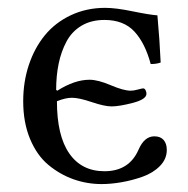

<svg xmlns="http://www.w3.org/2000/svg" viewBox="-20 -459 480 489"><path d="M248 -439Q274.9 -439 317.6 -430.2Q360.4 -421.4 380.9 -419.9Q386.7 -356.4 389.2 -299.8Q378.9 -295.9 363.8 -295.9Q349.6 -349.1 322.3 -378.7Q294.9 -408.2 246.1 -408.2Q212.4 -408.2 187.7 -393.6Q163.1 -378.9 149.4 -353.3Q135.7 -327.6 129.4 -296.9Q123 -266.1 123 -230L126 -228Q169.9 -255.9 208 -255.9Q229.5 -255.9 262.2 -241.9Q294.9 -228 313 -228Q320.3 -228 331.3 -231Q342.3 -233.9 344.2 -233.9Q348.6 -233.9 350.8 -229.2Q353 -224.6 353 -220.2Q353 -206.1 318.4 -197Q283.7 -188 264.2 -188Q246.1 -188 213.6 -199Q181.2 -210 163.1 -210Q147 -210 125 -201.2Q125 -113.3 156.5 -68.1Q188 -22.9 246.1 -22.9Q309.1 -22.9 333 -78.1Q347.7 -111.8 373 -111.8Q388.7 -111.8 396.7 -102.5Q404.8 -93.3 404.8 -77.1Q404.8 -54.2 387.5 -36.4Q370.1 -18.6 343.3 -9Q316.4 0.5 289.6 5.1Q262.7 9.8 238.8 9.8Q201.7 9.8 167.2 -2.4Q132.8 -14.6 103.5 -38.8Q74.2 -63 56.6 -105Q39.1 -147 39.1 -201.2Q39.1 -250.5 53.5 -293.7Q67.9 -336.9 94.2 -369.1Q120.6 -401.4 160.4 -420.2Q200.2 -439 248 -439Z"/></svg>

Font: Common Serif
Style: Regular
Weight: 400
Designer: Philipp H. Poll, Khaled Hosny
Foundry: Stefan Peev, Context Ltd.
Version: Version 1.026